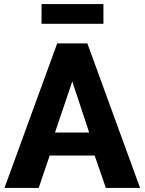

<svg xmlns="http://www.w3.org/2000/svg" viewBox="-20 -923 710 943"><path d="M261 -710H409L668 0H500L445 -159H224L170 0H2ZM418 -272 335 -523 250 -272ZM184 -806V-903H488V-806Z"/></svg>

Font: Oxford Sans
Style: Regular
Weight: 800
Designer: Matt McInerney, Pablo Impallari, Rodrigo Fuenzalida
Foundry: Matt McInerney, Pablo Impallari, Rodrigo Fuenzalida
Version: Version 3.000g; ttfautohint (v1.5) -l 8 -r 28 -G 28 -x 14 -D